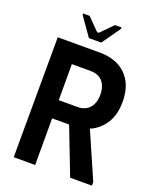

<svg xmlns="http://www.w3.org/2000/svg" viewBox="-158 -961 853 1052"><g transform="rotate(20 268.0 -435.0)"><path d="M55 -700H178V0H53ZM303 -700Q363 -700 409.5 -676.5Q456 -653 483 -606Q510 -559 510 -488Q510 -416 481 -368Q452 -320 405.5 -296Q359 -272 307 -272H110V-700ZM174 -378H289Q317 -378 338 -390.5Q359 -403 370.5 -426.5Q382 -450 382 -483Q382 -517 370.5 -540.5Q359 -564 338 -576Q317 -588 289 -588H174ZM251 -339 368 -344 509 -21V0H382ZM217 -754 141 -862V-870H179L248 -800H258L327 -870H365V-862L289 -754Z"/></g></svg>

Font: Phudu Medium
Style: Regular
Weight: 500
Version: Version 1.005;gftools[0.9.23]